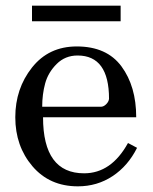

<svg xmlns="http://www.w3.org/2000/svg" viewBox="-20 -643 540 678"><path d="M34 -229Q34 -330 93 -404.5Q152 -479 251 -479Q357 -479 409 -408.5Q461 -338 461 -229H132Q132 -31 277 -31Q373 -31 432 -138L464 -121Q432 -57 377.5 -21Q323 15 255 15Q155 15 94.5 -56Q34 -127 34 -229ZM254 -447Q210 -447 180 -417Q150 -387 139.5 -348.5Q129 -310 129 -266H336Q346 -266 355 -275Q364 -284 365 -294Q365 -447 254 -447ZM93 -568V-623H406V-568Z"/></svg>

Font: Academico
Style: Regular
Weight: 400
Foundry: Steinberg Media Technologies GmbH
Version: Version 0.902